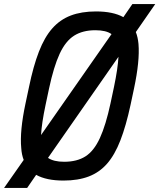

<svg xmlns="http://www.w3.org/2000/svg" viewBox="-71 -870 780 940"><path d="M-51 50 45 -87Q35 -113 33 -145Q25 -228 54 -364L71 -444Q92 -546 119.5 -617Q147 -688 185 -731Q223 -774 275.5 -794Q328 -814 399 -814Q483 -814 533 -786L577 -850H689L594 -713Q604 -688 607 -655Q614 -572 585 -436L568 -356Q546 -254 518.5 -183Q491 -112 453.5 -69Q416 -26 363.5 -6Q311 14 240 14Q156 14 106 -14L62 50ZM243 -78Q306 -78 347.5 -104.5Q389 -131 418 -194Q447 -257 470 -364L487 -444Q506 -535 509 -592L164 -97Q192 -78 243 -78ZM130 -209 475 -703Q448 -722 396 -722Q334 -722 292 -695.5Q250 -669 221 -606.5Q192 -544 169 -436L152 -356Q133 -266 130 -209Z"/></svg>

Font: Victor Mono Thin
Style: Bold Italic
Weight: 700
Italic angle: -12°
Monospace: yes
Version: Version 1.561;gftools[0.9.30]